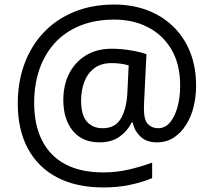

<svg xmlns="http://www.w3.org/2000/svg" viewBox="-20 -734 939 843"><path d="M841 -357Q841 -311 830.5 -267Q820 -223 798 -187.5Q776 -152 744 -130.5Q712 -109 668 -109Q622 -109 595.5 -135.5Q569 -162 563 -196H558Q540 -159 505 -134Q470 -109 417 -109Q341 -109 299.5 -160Q258 -211 258 -295Q258 -361 284 -411.5Q310 -462 357.5 -491Q405 -520 470 -520Q514 -520 556.5 -512.5Q599 -505 623 -496L613 -293Q612 -275 612 -267.5Q612 -260 612 -257Q612 -205 630.5 -188Q649 -171 674 -171Q705 -171 726.5 -196.5Q748 -222 759.5 -264.5Q771 -307 771 -358Q771 -451 733.5 -515.5Q696 -580 630.5 -614Q565 -648 482 -648Q397 -648 331 -621Q265 -594 220.5 -545Q176 -496 153 -429.5Q130 -363 130 -283Q130 -185 165 -116.5Q200 -48 267.5 -12.5Q335 23 433 23Q494 23 549.5 9.5Q605 -4 648 -20V48Q605 66 551.5 77.5Q498 89 433 89Q315 89 231 45Q147 1 102.5 -81.5Q58 -164 58 -280Q58 -373 87 -452.5Q116 -532 171 -590.5Q226 -649 304.5 -681.5Q383 -714 482 -714Q560 -714 625.5 -689.5Q691 -665 739.5 -618.5Q788 -572 814.5 -506Q841 -440 841 -357ZM336 -293Q336 -229 361.5 -200Q387 -171 430 -171Q486 -171 510.5 -213Q535 -255 539 -322L545 -447Q532 -451 512 -454Q492 -457 471 -457Q422 -457 392 -433Q362 -409 349 -371.5Q336 -334 336 -293Z"/></svg>

Font: loriya85
Style: Book
Weight: 400
Designer: Jelle Bosma - Monotype Design Team
Foundry: Monotype Imaging Inc.
Version: Version 2.003